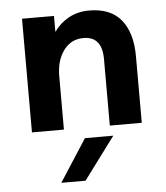

<svg xmlns="http://www.w3.org/2000/svg" viewBox="-49 -494 640 742"><g transform="rotate(-5 271.0 -123.0)"><path d="M63 -441H187V-379Q210 -412 245 -431Q280 -450 324 -450Q407 -450 448 -399.5Q489 -349 489 -258V0H365V-258Q365 -346 293 -346Q244 -346 215.5 -306.5Q187 -267 187 -208V0H63ZM265 40H375L253 204H159Z"/></g></svg>

Font: Teachers SemiBold
Style: Regular
Weight: 600
Designer: Alfredo Marco Pradil & Chank Diesel
Version: Version 0.009